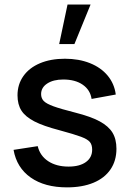

<svg xmlns="http://www.w3.org/2000/svg" viewBox="-20 -815 576 850"><path d="M381 -795H279L242 -620H309.5ZM40 -151.5 147 -168Q157 -125.5 193.2 -101.5Q229.5 -77.5 283.5 -77.5Q332.5 -77.5 360.2 -97.5Q388 -117.5 388 -152.5Q388 -174 378 -186.2Q368 -198.5 338.8 -209.5Q309.5 -220.5 243 -238.5Q172 -257 132.2 -277.5Q92.5 -298 75 -325.2Q57.5 -352.5 57.5 -393Q57.5 -441.5 83.5 -478.2Q109.5 -515 157 -535Q204.5 -555 267.5 -555Q329 -555 378 -535.5Q427 -516 456.8 -480Q486.5 -444 492.5 -396.5L385.5 -377Q379.5 -417 346.2 -440Q313 -463 260 -463Q216 -463 189 -445.2Q162 -427.5 162 -398.5Q162 -380 173.5 -368Q185 -356 216.5 -344.5Q248 -333 313 -316.5Q382 -299 421.2 -277.8Q460.5 -256.5 478 -227.8Q495.5 -199 495.5 -156.5Q495.5 -103.5 469.2 -65Q443 -26.5 393.8 -6Q344.5 14.5 276.5 14.5Q178 14.5 116 -29Q54 -72.5 40 -151.5Z"/></svg>

Font: Hauora SemiBold
Style: Regular
Weight: 600
Designer: Wayne Shih
Foundry: WCYS
Version: Version 1.001